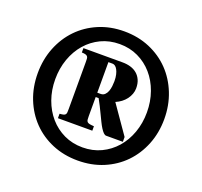

<svg xmlns="http://www.w3.org/2000/svg" viewBox="-123 -835 1046 992"><g transform="rotate(20 400.0 -339.0)"><path d="M398.9 -56.2Q454.6 -56.2 500.7 -78.1Q546.9 -100.1 580.3 -138.4Q613.8 -176.8 632.3 -228.5Q650.9 -280.3 650.9 -339.8Q650.9 -399.4 632.3 -451.4Q613.8 -503.4 580.3 -541.7Q546.9 -580.1 500.7 -602.1Q454.6 -624 398.9 -624Q343.3 -624 297.1 -602.1Q251 -580.1 217.5 -541.7Q184.1 -503.4 165.5 -451.4Q147 -399.4 147 -339.8Q147 -280.3 165.5 -228.5Q184.1 -176.8 217.5 -138.4Q251 -100.1 297.1 -78.1Q343.3 -56.2 398.9 -56.2ZM398.9 16.1Q322.8 16.1 258.8 -10.7Q194.8 -37.6 148.7 -85.2Q102.5 -132.8 76.9 -197.5Q51.3 -262.2 51.3 -337.9Q51.3 -413.6 77.1 -478.8Q103 -543.9 149.2 -591.8Q195.3 -639.6 259 -666.7Q322.8 -693.8 398.9 -693.8Q475.1 -693.8 539.1 -666.7Q603 -639.6 649.2 -591.8Q695.3 -543.9 721.2 -478.8Q747.1 -413.6 747.1 -337.9Q747.1 -262.2 721.2 -197.5Q695.3 -132.8 649.2 -85.2Q603 -37.6 539.1 -10.7Q475.1 16.1 398.9 16.1ZM375 -348.1H393.1Q407.2 -348.1 416 -356.7Q424.8 -365.2 429.7 -378.2Q434.6 -391.1 436.3 -406.2Q438 -421.4 438 -434.1Q438 -454.6 434.3 -470Q430.7 -485.4 425 -495.6Q419.4 -505.9 412.4 -511Q405.3 -516.1 397.9 -516.1H375ZM229 -540H444.8Q468.3 -540 488.8 -533.9Q509.3 -527.8 524.2 -515.1Q539.1 -502.4 547.6 -483.4Q556.2 -464.4 556.2 -438Q556.2 -421.9 550.5 -406.5Q544.9 -391.1 534.7 -377.4Q524.4 -363.8 510.3 -353Q496.1 -342.3 479 -335L585.9 -181.2V-154.8H494.1Q486.8 -154.8 479 -162.6Q471.2 -170.4 462.9 -183.6Q454.6 -196.8 446.3 -213.9Q438 -231 429 -249.8Q419.9 -268.6 410.4 -287.8Q400.9 -307.1 391.1 -324.2H375V-219.2Q375 -208 375.7 -200.4Q376.5 -192.9 380.4 -188.5Q384.3 -184.1 393.1 -182.1Q401.9 -180.2 418 -179.2V-154.8H229V-179.2Q242.7 -180.2 250 -182.1Q257.3 -184.1 260.7 -188.5Q264.2 -192.9 264.6 -200.4Q265.1 -208 265.1 -219.2V-476.1Q265.1 -487.3 264.6 -494.6Q264.2 -502 260.7 -506.6Q257.3 -511.2 250 -513.4Q242.7 -515.6 229 -516.1Z"/></g></svg>

Font: XB Zar
Style: Bold
Weight: 700
Designer: Behnam
Foundry: Irmug
Version: Version 8.005 2009